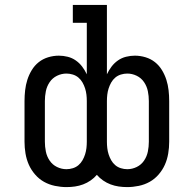

<svg xmlns="http://www.w3.org/2000/svg" viewBox="-20 -755 790 783"><path d="M251 8Q228 8 204 3Q180 -2 159.5 -13.5Q139 -25 123 -43.5Q107 -62 97.5 -83.5Q88 -105 84 -129Q80 -153 80 -177V-343Q80 -365 82.5 -387Q85 -409 91.5 -429.5Q98 -450 109.5 -469Q121 -488 138 -501.5Q155 -515 176.5 -521.5Q198 -528 220 -528Q238 -528 256 -523.5Q274 -519 289 -508.5Q304 -498 315 -483.5Q326 -469 334 -452V-662H277V-735H416V-452Q424 -469 435 -483.5Q446 -498 461 -508.5Q476 -519 494 -523.5Q512 -528 530 -528Q552 -528 573.5 -521.5Q595 -515 612 -501.5Q629 -488 640.5 -469Q652 -450 658.5 -429.5Q665 -409 667.5 -387Q670 -365 670 -343V-177Q670 -153 666 -129Q662 -105 652.5 -83.5Q643 -62 627 -43.5Q611 -25 590.5 -13.5Q570 -2 546 3Q522 8 499 8Q481 8 464 5.5Q447 3 431 -3Q415 -9 400.5 -19Q386 -29 375 -42Q364 -29 349.5 -19Q335 -9 319 -3Q303 3 286 5.5Q269 8 251 8ZM499 -65Q519 -65 537.5 -74Q556 -83 567.5 -100Q579 -117 583 -137Q587 -157 587 -177V-343Q587 -363 583 -383Q579 -403 567.5 -420Q556 -437 537.5 -446Q519 -455 499 -455Q486 -455 473 -451Q460 -447 450 -438.5Q440 -430 433.5 -418.5Q427 -407 423 -394.5Q419 -382 417.5 -369Q416 -356 416 -343V-177Q416 -164 417.5 -151Q419 -138 423 -125.5Q427 -113 433.5 -101.5Q440 -90 450 -81.5Q460 -73 473 -69Q486 -65 499 -65ZM251 -65Q264 -65 277 -69Q290 -73 300 -81.5Q310 -90 316.5 -101.5Q323 -113 327 -125.5Q331 -138 332.5 -151Q334 -164 334 -177V-343Q334 -356 332.5 -369Q331 -382 327 -394.5Q323 -407 316.5 -418.5Q310 -430 300 -438.5Q290 -447 277 -451Q264 -455 251 -455Q231 -455 212.5 -446Q194 -437 182.5 -420Q171 -403 167 -383Q163 -363 163 -343V-177Q163 -157 167 -137Q171 -117 182.5 -100Q194 -83 212.5 -74Q231 -65 251 -65Z"/></svg>

Font: Iosevka Plex Etoile
Style: Regular
Weight: 400
Designer: Belleve Invis
Foundry: Belleve Invis
Version: Version 25.1.1; ttfautohint (v1.8.4)